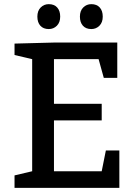

<svg xmlns="http://www.w3.org/2000/svg" viewBox="-20 -905 655 925"><path d="M215 -885Q241 -885 255.5 -869Q270 -853 270 -825Q270 -797 254 -781Q238 -765 215 -765Q189 -765 174.5 -781Q160 -797 160 -825Q160 -853 176 -869Q192 -885 215 -885ZM420 -885Q446 -885 460.5 -869Q475 -853 475 -825Q475 -797 459 -781Q443 -765 420 -765Q394 -765 379.5 -781Q365 -797 365 -825Q365 -853 381 -869Q397 -885 420 -885ZM240 -405H470V-325H240V-80H470L490 -180H555V0H50V-60L135 -80V-620L50 -640V-695L240 -700H545V-530H480L455 -620H240Z"/></svg>

Font: Bitter
Style: Regular
Weight: 400
Designer: Sol Matas
Foundry: Sol Matas
Version: Version 1.300;PS 001.300;hotconv 1.0.70;makeotf.lib2.5.58329